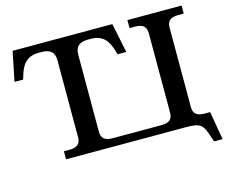

<svg xmlns="http://www.w3.org/2000/svg" viewBox="-112 -855 1339 1133"><g transform="rotate(-15 557.5 -288.0)"><path d="M293 -577V-107C293 -67 272 -49 224 -49H191V0H923C1019 0 1027 16 1056 107L1062 124H1114L1084 -49H1051C1003 -49 982 -67 982 -107V-593C982 -633 1003 -651 1051 -651H1084V-700H753V-651H786C834 -651 855 -633 855 -593V-107C855 -67 834 -49 786 -49H489C441 -49 420 -67 420 -107V-577C420 -626 444 -649 498 -649H515C592 -649 621 -604 640 -537L645 -520H698L661 -700H52L15 -520H68L73 -537C92 -604 121 -649 198 -649H215C269 -649 293 -626 293 -577Z"/></g></svg>

Font: LT Superior Serif Semibold
Style: Regular
Weight: 600
Designer: Daniel Lyons
Foundry: LyonsType
Version: Version 2.120;FEAKit 1.0